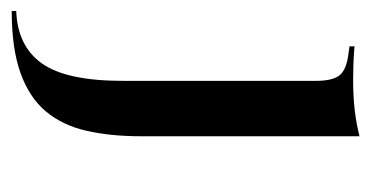

<svg xmlns="http://www.w3.org/2000/svg" viewBox="-220 -286 658 341"><g transform="rotate(90 109.5 -116.0)"><path d="M83.1 -207.3V-347.6Q83.1 -378.2 72.6 -390.3Q62.1 -402.4 33.1 -405.6L21.8 -407.3V-416.1Q41.9 -414.5 55.2 -414.1Q68.5 -413.7 82.3 -413.7Q110.5 -413.7 135.1 -416.5Q159.7 -419.4 181.5 -425V-416.1V-207.3ZM-41.1 192.7V184.7Q21.8 182.3 52.4 138.7Q83.1 95.2 83.1 -4.8V-207.3H181.5V-36.3Q181.5 16.9 171.8 59.7Q162.1 102.4 137.5 131.9Q112.9 161.3 69.4 177Q25.8 192.7 -41.1 192.7Z"/></g></svg>

Font: Playfair 144pt SemiCondensed SemiBold
Style: Regular
Weight: 600
Width: 4
Designer: Claus Eggers Sørensen
Foundry: Claus Eggers Sørensen
Version: Version 2.203